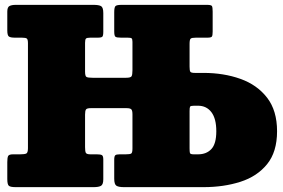

<svg xmlns="http://www.w3.org/2000/svg" viewBox="-20 -770 1164 790"><path d="M330 -594V-475Q330 -456.5 336.2 -453.2Q342.5 -450 361 -450H498.5Q517.5 -450 521.2 -456Q525 -462 525 -481V-598Q525 -610 521.2 -612.5Q517.5 -615 505 -615H478.5Q460 -615 455 -618.8Q450 -622.5 450 -641V-719.5Q450 -740 455.2 -745Q460.5 -750 480 -750H832Q849.5 -750 852.2 -744.8Q855 -739.5 855 -722V-640Q855 -624.5 852 -619.8Q849 -615 833 -615H786Q769 -615 764.5 -611Q760 -607 760 -589.5V-496Q760 -480 763 -475Q766 -470 782 -470H817.5Q900.5 -470 969.2 -445.5Q1038 -421 1079 -368Q1120 -315 1120 -230Q1120 -145 1079 -94.5Q1038 -44 969.2 -22Q900.5 0 817.5 0H490Q468 0 459 -5.8Q450 -11.5 450 -35V-112.5Q450 -127 454.2 -131Q458.5 -135 472 -135H497Q514.5 -135 519.8 -138.2Q525 -141.5 525 -159V-299.5Q525 -315.5 520.2 -320.2Q515.5 -325 500.5 -325H353.5Q338 -325 334 -319.8Q330 -314.5 330 -298.5V-164.5Q330 -148 333 -141.5Q336 -135 352.5 -135H378.5Q393.5 -135 399.2 -131.8Q405 -128.5 405 -114V-32.5Q405 -10.5 395.2 -5.2Q385.5 0 365 0H45Q23.5 0 16.8 -5.2Q10 -10.5 10 -33.5V-103Q10 -120 13.2 -127.5Q16.5 -135 33.5 -135H62.5Q81 -135 88 -138.2Q95 -141.5 95 -160V-592Q95 -607.5 90.5 -611.2Q86 -615 70 -615H42.5Q23 -615 16.5 -619.8Q10 -624.5 10 -645V-722Q10 -740.5 19 -745.2Q28 -750 45 -750H365Q386.5 -750 395.8 -744.8Q405 -739.5 405 -716V-639Q405 -623 401 -619Q397 -615 381.5 -615H351.5Q338 -615 334 -611.5Q330 -608 330 -594ZM795 -135Q829.5 -135 849.8 -156.8Q870 -178.5 870 -230Q870 -282 849.8 -308.5Q829.5 -335 795 -335H778.5Q764.5 -335 762.2 -331.2Q760 -327.5 760 -313V-160Q760 -146 761.5 -140.5Q763 -135 777 -135Z"/></svg>

Font: Besley* Narrow Fatface
Style: Regular
Weight: 900
Width: 4
Designer: Owen Earl
Foundry: indestructible type*
Version: Version 3.000; ttfautohint (v1.8.3)